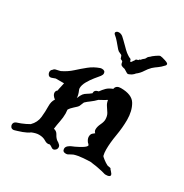

<svg xmlns="http://www.w3.org/2000/svg" viewBox="-123 -532 657 687"><g transform="rotate(30 206.0 -189.0)"><path d="M347 -435Q353 -435 368.5 -430Q384 -425 382 -420Q382 -417 380 -415Q368 -402 359 -396Q350 -390 341 -382Q331 -372 323.5 -360Q316 -348 305 -339Q303 -338 301.5 -336Q300 -334 298 -332Q292 -326 284 -323Q280 -321 277 -321Q275 -321 268 -325.5Q261 -330 259 -331Q248 -333 244 -336Q240 -339 239 -348Q239 -350 235.5 -352Q232 -354 229 -355L225 -366Q224 -369 216.5 -371.5Q209 -374 204 -380Q191 -395 184.5 -403Q178 -411 167 -420Q162 -425 165.5 -429.5Q169 -434 176 -434H179Q187 -433 193.5 -427.5Q200 -422 221 -401Q224 -398 229.5 -392.5Q235 -387 238 -385L245 -380Q252 -375 257 -373.5Q262 -372 262 -364Q267 -363 269 -367Q271 -371 274 -374Q276 -380 279 -381Q282 -382 286 -383Q286 -383 286.5 -383.5Q287 -384 287 -385Q288 -387 290 -387Q292 -387 294 -390Q298 -395 301.5 -397Q305 -399 308 -406Q310 -410 312 -411Q314 -412 317 -415Q319 -418 331 -426.5Q343 -435 347 -435ZM23 57Q16 57 12.5 52.5Q9 48 9 43Q9 33 19 29L36 23Q44 20 52 16Q60 12 67 8Q85 -10 87.5 -33.5Q90 -57 89.5 -78Q89 -99 98 -111Q84 -122 84 -132Q84 -140 90 -144Q91 -152 93.5 -161.5Q96 -171 97 -178H63Q59 -177 56 -175.5Q53 -174 49 -173Q48 -173 47 -172.5Q46 -172 44 -172Q38 -172 34.5 -177Q31 -182 31 -187Q31 -195 37 -199Q41 -205 48 -206Q53 -207 57 -208Q61 -209 65 -210Q88 -221 105.5 -237Q123 -253 141 -267.5Q159 -282 182 -290Q185 -291 189 -291Q203 -291 203 -279Q203 -274 198 -267Q192 -260 181.5 -247Q171 -234 162.5 -219Q154 -204 154 -191Q154 -189 154.5 -187Q155 -185 156 -183Q163 -167 163 -155Q169 -170 174 -176Q179 -182 186 -186Q193 -190 203 -198V-200Q203 -211 215 -214L219 -215Q227 -226 235.5 -234.5Q244 -243 260 -249V-251Q264 -265 282 -265Q328 -265 343 -239.5Q358 -214 358 -177Q358 -146 352 -111Q346 -76 346 -48Q346 -34 349 -23Q350 -21 359.5 -13.5Q369 -6 379 -1L384 0L390 1L393 2Q393 4 400 11Q407 18 407 23Q407 31 389 31Q385 31 381 29.5Q377 28 372 27Q362 25 353 23Q344 21 334 20L326 19Q325 19 324 18.5Q323 18 323 18Q311 18 290.5 19.5Q270 21 254 26Q249 28 245 30.5Q241 33 237 35Q234 37 228 37Q214 37 214 24Q214 17 221 11Q230 4 244 -1Q257 -7 270 -15Q283 -23 284 -29Q283 -31 281.5 -33Q280 -35 278 -36Q269 -47 269 -57Q269 -67 274.5 -72Q280 -77 283 -79Q277 -84 277 -92Q277 -103 283.5 -116.5Q290 -130 290 -139Q290 -154 284 -164Q278 -174 271.5 -183Q265 -192 263 -205Q256 -201 248.5 -196.5Q241 -192 233 -188Q228 -183 222.5 -178Q217 -173 210 -168Q206 -165 202 -162Q198 -159 193 -154Q188 -141 185.5 -136Q183 -131 170 -120Q159 -110 155 -103V-100Q155 -97 155.5 -93.5Q156 -90 156 -87Q156 -70 152.5 -53Q149 -36 147 -19Q159 -17 165 -5.5Q171 6 179 12Q185 15 190 20Q195 24 195 31Q195 37 190.5 41.5Q186 46 181 46Q176 46 172 42Q166 38 162 37Q152 41 140.5 33.5Q129 26 112 26Q105 26 97.5 28Q90 30 83 33Q78 37 71 40.5Q64 44 56 47L47 50Q43 51 38 53Q33 55 28 56Q27 56 26 56.5Q25 57 23 57Z"/></g></svg>

Font: Are You Serious
Style: Regular
Weight: 400
Designer: Robert E. Leuschke
Foundry: Robert E. Leuschke
Version: Version 1.100